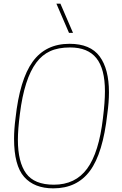

<svg xmlns="http://www.w3.org/2000/svg" viewBox="-20 -1026 670 1052"><path d="M380 -846ZM380 -846H358L289 -1006H311ZM275 -14Q393 -14 457.5 -102Q522 -190 544 -378Q555 -467 555 -526Q555 -649 508 -707.5Q461 -766 364 -766Q299 -766 254.5 -745.5Q210 -725 179 -683Q113 -595 89 -402Q78 -316 78 -260Q78 -138 123 -76Q168 -14 275 -14ZM272 6Q168 6 112.5 -56.5Q57 -119 57 -266Q57 -317 65 -378Q88 -590 159 -688Q230 -786 361 -786Q475 -786 526 -717Q577 -648 577 -520Q577 -467 568 -402Q544 -186 473 -90Q402 6 272 6Z"/></svg>

Font: Tanohe Sans Thin
Style: Italic
Weight: 100
Designer: Village Type and Design LLC & Cristiano Sobral
Foundry: Cooper Hewitt Smithsonian Design Museum
Version: Version 1.00;September 29, 2021;FontCreator 13.0.0.2655 64-b